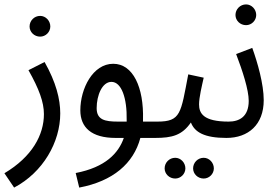

<svg xmlns="http://www.w3.org/2000/svg" viewBox="-47 -620 1270 870"><path d="M135 -454C160 -454 181 -475 181 -500C181 -526 160 -548 135 -548C108 -548 87 -526 87 -500C87 -475 108 -454 135 -454Z M17 230C148 161 226 24 226 -106C226 -171 207 -247 155 -339L82 -302C130 -217 152 -157 152 -103C152 -9 99 90 -27 165Z M312 230C465 201 558 121 589 5H657C684 5 706 -4 706 -34C706 -61 689 -69 666 -69H601C601 -72 601 -75 601 -78C605 -224 556 -331 466 -331C374 -331 317 -219 317 -120C317 -43 367 5 477 5H514C490 74 431 138 296 164ZM488 -69C428 -69 391 -77 391 -130C391 -188 416 -249 458 -249C503 -249 529 -177 527 -76C527 -74 527 -71 527 -69Z M876 189C901 189 922 168 922 143C922 117 901 95 876 95C849 95 828 117 828 143C828 168 849 189 876 189ZM747 189C772 189 793 168 793 143C793 117 772 95 747 95C720 95 699 117 699 143C699 168 720 189 747 189Z M656 5C733 5 778 -7 818 -65C835 -21 879 5 979 5C1018 5 1029 -12 1029 -34C1029 -56 1017 -69 989 -69C874 -69 855 -107 855 -147C855 -179 868 -232 876 -268L806 -283C772 -106 773 -69 666 -69Z M1068 -506C1093 -506 1114 -527 1114 -552C1114 -578 1093 -600 1068 -600C1041 -600 1020 -578 1020 -552C1020 -527 1041 -506 1068 -506Z M979 5C1078 5 1148 -55 1148 -166C1148 -239 1120 -337 1096 -403L1023 -375C1052 -299 1080 -213 1080 -163C1080 -90 1036 -69 989 -69Z"/></svg>

Font: Noto Sans Arabic ExtCond
Style: Regular
Weight: 400
Width: 2
Designer: Monotype Design Team, Nadine Chahine, Nizar Qandah and Khaled Hosny
Foundry: Monotype Imaging Inc.
Version: Version 2.012